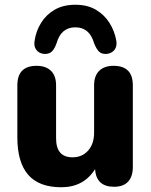

<svg xmlns="http://www.w3.org/2000/svg" viewBox="-20 -777 635 808"><path d="M166 -550Q144 -552 132.5 -567.5Q121 -583 126 -608Q132 -647 153 -681Q174 -715 210 -736Q246 -757 297 -757Q348 -757 383.5 -736Q419 -715 440.5 -681Q462 -647 469 -608Q474 -583 462 -567.5Q450 -552 428 -550Q407 -549 396 -560.5Q385 -572 376 -595Q357 -662 297 -662Q237 -662 218 -595Q210 -572 198.5 -560.5Q187 -549 166 -550ZM238 11Q144 11 98.5 -41.5Q53 -94 53 -199V-418Q53 -500 134 -500Q173 -500 194.5 -479Q216 -458 216 -418V-195Q216 -115 285 -115Q326 -115 351 -143.5Q376 -172 376 -219V-418Q376 -458 397.5 -479Q419 -500 458 -500Q539 -500 539 -418V-74Q539 -34 519 -12.5Q499 9 460 9Q385 9 380 -65Q332 11 238 11Z"/></svg>

Font: Chiron GoRound TC EB
Style: Regular
Weight: 700
Designer: Ryoko NISHIZUKA 西塚涼子 (kana, bopomofo & ideographs); Paul D. Hunt (Latin, Greek & Cyrillic); Sandoll Communications 산돌커뮤니
Foundry: Adobe
Version: Version 1.000;hotconv 1.1.1;makeotfexe 2.6.0